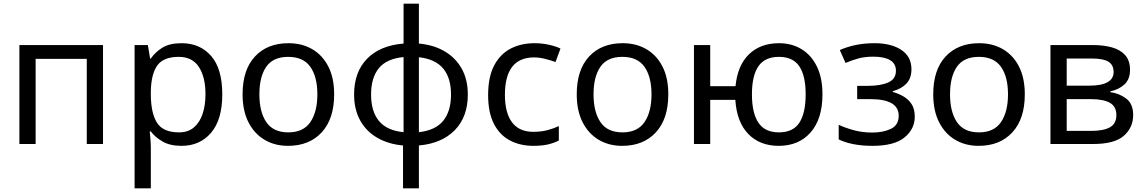

<svg xmlns="http://www.w3.org/2000/svg" viewBox="-20 -780 6201 1040"><path d="M538 -536V0H450V-461H173V0H85V-536Z M964 -546Q1063 -546 1123.5 -477Q1184 -408 1184 -269Q1184 -132 1123.5 -61Q1063 10 963 10Q901 10 860.5 -13.5Q820 -37 797 -68H791Q793 -51 795 -25Q797 1 797 20V240H709V-536H781L793 -463H797Q821 -498 860 -522Q899 -546 964 -546ZM948 -472Q866 -472 832.5 -426Q799 -380 797 -286V-269Q797 -170 829.5 -116.5Q862 -63 950 -63Q999 -63 1030.5 -90Q1062 -117 1077.5 -163.5Q1093 -210 1093 -270Q1093 -362 1057.5 -417Q1022 -472 948 -472Z M1790 -269Q1790 -136 1722.5 -63Q1655 10 1540 10Q1469 10 1413.5 -22.5Q1358 -55 1326 -117.5Q1294 -180 1294 -269Q1294 -402 1361 -474Q1428 -546 1543 -546Q1616 -546 1671.5 -513.5Q1727 -481 1758.5 -419.5Q1790 -358 1790 -269ZM1385 -269Q1385 -174 1422.5 -118.5Q1460 -63 1542 -63Q1623 -63 1661 -118.5Q1699 -174 1699 -269Q1699 -364 1661 -418Q1623 -472 1541 -472Q1459 -472 1422 -418Q1385 -364 1385 -269Z M2249 -760V-544Q2329 -537 2388.5 -502Q2448 -467 2481 -408Q2514 -349 2514 -268Q2514 -147 2443.5 -75Q2373 -3 2249 8V240H2163V8Q2084 1 2024 -33.5Q1964 -68 1931 -127.5Q1898 -187 1898 -268Q1898 -390 1968.5 -462Q2039 -534 2166 -544V-760ZM2166 -471Q2074 -462 2032 -410.5Q1990 -359 1990 -268Q1990 -177 2032.5 -125Q2075 -73 2166 -64ZM2249 -470V-64Q2339 -74 2381 -126Q2423 -178 2423 -268Q2423 -358 2380.5 -409Q2338 -460 2249 -470Z M2869 10Q2798 10 2742.5 -19Q2687 -48 2655.5 -109Q2624 -170 2624 -265Q2624 -364 2657 -426Q2690 -488 2746.5 -517Q2803 -546 2875 -546Q2916 -546 2954 -537.5Q2992 -529 3016 -517L2989 -444Q2965 -453 2933 -461Q2901 -469 2873 -469Q2715 -469 2715 -266Q2715 -169 2753.5 -117.5Q2792 -66 2868 -66Q2912 -66 2945.5 -75Q2979 -84 3007 -97V-19Q2980 -5 2947.5 2.5Q2915 10 2869 10Z M3600 -269Q3600 -136 3532.5 -63Q3465 10 3350 10Q3279 10 3223.5 -22.5Q3168 -55 3136 -117.5Q3104 -180 3104 -269Q3104 -402 3171 -474Q3238 -546 3353 -546Q3426 -546 3481.5 -513.5Q3537 -481 3568.5 -419.5Q3600 -358 3600 -269ZM3195 -269Q3195 -174 3232.5 -118.5Q3270 -63 3352 -63Q3433 -63 3471 -118.5Q3509 -174 3509 -269Q3509 -364 3471 -418Q3433 -472 3351 -472Q3269 -472 3232 -418Q3195 -364 3195 -269Z M4435 -269Q4435 -136 4371 -63Q4307 10 4198 10Q4096 10 4033.5 -54Q3971 -118 3963 -239H3827V0H3739V-536H3827V-313H3964Q3975 -426 4037 -486Q4099 -546 4200 -546Q4269 -546 4322 -513.5Q4375 -481 4405 -419.5Q4435 -358 4435 -269ZM4053 -269Q4053 -168 4088 -115.5Q4123 -63 4199 -63Q4276 -63 4310 -115.5Q4344 -168 4344 -269Q4344 -370 4309.5 -421Q4275 -472 4199 -472Q4123 -472 4088 -421Q4053 -370 4053 -269Z M4716 -546Q4808 -546 4862.5 -509.5Q4917 -473 4917 -405Q4917 -356 4890 -327.5Q4863 -299 4816 -286V-282Q4848 -273 4875 -257Q4902 -241 4918.5 -215Q4935 -189 4935 -148Q4935 -81 4879.5 -35.5Q4824 10 4706 10Q4648 10 4601 0.5Q4554 -9 4523 -25V-104Q4557 -88 4603.5 -75Q4650 -62 4705 -62Q4765 -62 4806.5 -82.5Q4848 -103 4848 -153Q4848 -243 4695 -243H4623V-315H4681Q4750 -315 4791.5 -333.5Q4833 -352 4833 -397Q4833 -435 4801.5 -454Q4770 -473 4711 -473Q4667 -473 4633.5 -464.5Q4600 -456 4560 -439L4529 -509Q4613 -546 4716 -546Z M5531 -269Q5531 -136 5463.5 -63Q5396 10 5281 10Q5210 10 5154.5 -22.5Q5099 -55 5067 -117.5Q5035 -180 5035 -269Q5035 -402 5102 -474Q5169 -546 5284 -546Q5357 -546 5412.5 -513.5Q5468 -481 5499.5 -419.5Q5531 -358 5531 -269ZM5126 -269Q5126 -174 5163.5 -118.5Q5201 -63 5283 -63Q5364 -63 5402 -118.5Q5440 -174 5440 -269Q5440 -364 5402 -418Q5364 -472 5282 -472Q5200 -472 5163 -418Q5126 -364 5126 -269Z M6101 -401Q6101 -351 6071 -323Q6041 -295 5994 -285V-281Q6044 -274 6081 -245.5Q6118 -217 6118 -157Q6118 -89 6067.5 -44.5Q6017 0 5901 0H5670V-536H5900Q5957 -536 6002.5 -523.5Q6048 -511 6074.5 -481.5Q6101 -452 6101 -401ZM6012 -390Q6012 -428 5984.5 -445.5Q5957 -463 5895 -463H5758V-316H5879Q6012 -316 6012 -390ZM6027 -157Q6027 -203 5992 -223Q5957 -243 5889 -243H5758V-71H5891Q5957 -71 5992 -90.5Q6027 -110 6027 -157Z"/></svg>

Font: Noto IKEA Latin
Style: Regular
Weight: 400
Designer: Monotype Design Team
Foundry: Monotype Imaging Inc.
Version: Version 1.0